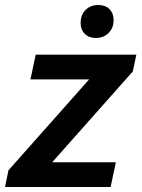

<svg xmlns="http://www.w3.org/2000/svg" viewBox="-59 -749 570 769"><path d="M-39 0 -25 -67 298 -431H63L84 -530H487L473 -463L150 -99H405L384 0ZM325 -597Q297 -597 280.5 -613.5Q264 -630 264 -657Q264 -690 284 -709.5Q304 -729 334 -729Q363 -729 379.5 -712.5Q396 -696 396 -668Q396 -637 376 -617Q356 -597 325 -597Z"/></svg>

Font: Radio Canada Big Medium
Style: Italic
Weight: 500
Italic angle: -12°
Designer: Étienne Aubert Bonn
Foundry: Coppers and Brasses
Version: Version 1.001